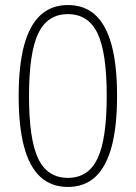

<svg xmlns="http://www.w3.org/2000/svg" viewBox="-20 -733 538 761"><path d="M249 8Q184 8 140.5 -31.5Q97 -71 75.5 -151Q54 -231 54 -352Q54 -473 75.5 -553Q97 -633 140.5 -673Q184 -713 249 -713Q315 -713 358 -673.5Q401 -634 422.5 -554Q444 -474 444 -353Q444 -232 422.5 -152Q401 -72 358 -32Q315 8 249 8ZM249 -28Q330 -28 366.5 -104.5Q403 -181 403 -353Q403 -525 366.5 -601Q330 -677 249 -677Q168 -677 131.5 -600.5Q95 -524 95 -352Q95 -180 131.5 -104Q168 -28 249 -28Z"/></svg>

Font: Nunito Sans 12pt ExtraLight Condensed
Style: Regular
Weight: 200
Width: 3
Version: Version 3.101;gftools[0.9.27]